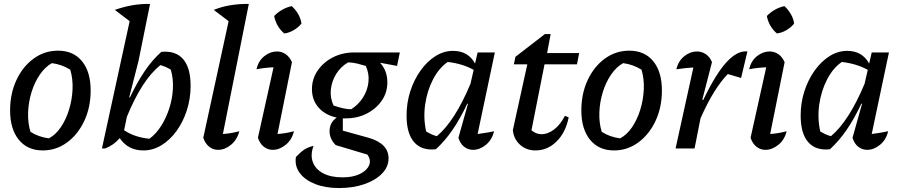

<svg xmlns="http://www.w3.org/2000/svg" viewBox="-20 -750 4553 970"><path d="M196 10Q119 10 75 -44Q31 -98 31 -192Q31 -277 63 -345.5Q95 -414 150 -454Q205 -494 273 -494Q351 -494 394.5 -440.5Q438 -387 438 -293Q438 -208 406 -139.5Q374 -71 319 -30.5Q264 10 196 10ZM227 -51Q261 -69 287 -107Q313 -145 328.5 -195Q344 -245 346.5 -298Q349 -351 335 -398Q291 -425 242 -431Q208 -412 181.5 -373.5Q155 -335 139.5 -285Q124 -235 122 -182.5Q120 -130 134 -84Q174 -58 227 -51Z M495 0 635 -643 560 -700Q606 -716 649 -723.5Q692 -731 738 -730L680 -443L633 -259L636 -257Q672 -333 710.5 -390Q749 -447 795 -488Q867 -495 905 -451.5Q943 -408 943 -316Q943 -252 924 -193Q905 -134 872 -88.5Q839 -43 796 -16.5Q753 10 704 10Q627 10 585 -52Q569 -34 551.5 -21.5Q534 -9 512 0ZM607 -92Q661 -56 735 -49Q769 -74 794.5 -114.5Q820 -155 835.5 -203.5Q851 -252 853.5 -302.5Q856 -353 843 -398Q817 -414 790 -421Q697 -346 621 -160Z M1189 -87Q1178 -44 1147 -18.5Q1116 7 1082 7Q1057 7 1037 -8.5Q1017 -24 1007 -54L1135 -643L1060 -700Q1099 -716 1144 -723.5Q1189 -731 1237 -730L1106 -73Q1149 -76 1189 -87Z M1465 -87Q1455 -44 1423.5 -18.5Q1392 7 1358 7Q1333 7 1313 -8.5Q1293 -24 1283 -54L1362 -410Q1315 -408 1276 -400Q1285 -442 1315 -466Q1345 -490 1379 -490Q1403 -490 1423 -476.5Q1443 -463 1455 -436L1382 -73Q1425 -76 1465 -87ZM1454 -719Q1473 -702 1486.5 -678.5Q1500 -655 1503 -631Q1488 -612 1464.5 -598Q1441 -584 1416 -581Q1376 -615 1365 -669Q1382 -687 1405.5 -700.5Q1429 -714 1454 -719Z M1727 -152Q1719 -152 1712 -152V-90L1842 -54Q1943 -25 1943 50Q1943 93 1910 127Q1877 161 1820.5 180.5Q1764 200 1693 200Q1623 200 1571.5 179.5Q1520 159 1494 123.5Q1468 88 1475 43Q1500 17 1518.5 5Q1537 -7 1564 -13Q1547 33 1560.5 69Q1574 105 1612.5 125.5Q1651 146 1711 146Q1763 146 1798 129Q1833 112 1844.5 85.5Q1856 59 1836 31L1676 -17Q1645 -48 1645 -87Q1645 -131 1681 -156Q1624 -168 1590 -206Q1556 -244 1556 -300Q1556 -351 1584.5 -393Q1613 -435 1661.5 -460Q1710 -485 1769 -485H2000L1986 -417L1900 -433Q1937 -393 1937 -334Q1937 -283 1909 -242Q1881 -201 1833.5 -176.5Q1786 -152 1727 -152ZM1754 -198Q1791 -221 1814 -257.5Q1837 -294 1841.5 -336Q1846 -378 1828 -417Q1808 -423 1786 -428.5Q1764 -434 1739 -435Q1701 -413 1678.5 -376.5Q1656 -340 1651.5 -298Q1647 -256 1665 -217Q1694 -207 1715.5 -202.5Q1737 -198 1754 -198Z M2182 4Q2111 12 2072.5 -31.5Q2034 -75 2034 -166Q2034 -231 2053 -289.5Q2072 -348 2105 -394Q2138 -440 2180 -466.5Q2222 -493 2269 -493Q2345 -493 2380 -429L2393 -485H2480L2393 -73Q2413 -76 2433.5 -79Q2454 -82 2476 -87Q2466 -44 2435 -18.5Q2404 7 2370 7Q2345 7 2325 -8.5Q2305 -24 2296 -54L2344 -225L2341 -227Q2306 -152 2267 -95Q2228 -38 2182 4ZM2133 -86Q2146 -78 2159 -72Q2172 -66 2187 -62Q2278 -138 2357 -327L2373 -397Q2318 -428 2242 -437Q2198 -407 2168 -349.5Q2138 -292 2128 -222.5Q2118 -153 2133 -86Z M2685 10Q2639 10 2607 -19Q2575 -48 2571 -93L2644 -425H2576L2584 -463L2733 -578H2762L2744 -482H2906L2895 -425H2731L2665 -92Q2688 -72 2716 -72Q2748 -72 2779.5 -96Q2811 -120 2834 -165L2853 -157Q2838 -81 2792 -35.5Q2746 10 2685 10Z M3082 10Q3005 10 2961 -44Q2917 -98 2917 -192Q2917 -277 2949 -345.5Q2981 -414 3036 -454Q3091 -494 3159 -494Q3237 -494 3280.5 -440.5Q3324 -387 3324 -293Q3324 -208 3292 -139.5Q3260 -71 3205 -30.5Q3150 10 3082 10ZM3113 -51Q3147 -69 3173 -107Q3199 -145 3214.5 -195Q3230 -245 3232.5 -298Q3235 -351 3221 -398Q3177 -425 3128 -431Q3094 -412 3067.5 -373.5Q3041 -335 3025.5 -285Q3010 -235 3008 -182.5Q3006 -130 3020 -84Q3060 -58 3113 -51Z M3393 0 3483 -409Q3464 -408 3444 -406Q3424 -404 3397 -400Q3407 -442 3437 -466Q3467 -490 3501 -490Q3525 -490 3545.5 -476.5Q3566 -463 3577 -436L3528 -246L3533 -245Q3596 -377 3651 -436.5Q3706 -496 3756 -490L3724 -356L3657 -376Q3622 -340 3588 -285.5Q3554 -231 3519 -152L3489 0Z M3954 -87Q3944 -44 3912.5 -18.5Q3881 7 3847 7Q3822 7 3802 -8.5Q3782 -24 3772 -54L3851 -410Q3804 -408 3765 -400Q3774 -442 3804 -466Q3834 -490 3868 -490Q3892 -490 3912 -476.5Q3932 -463 3944 -436L3871 -73Q3914 -76 3954 -87ZM3943 -719Q3962 -702 3975.5 -678.5Q3989 -655 3992 -631Q3977 -612 3953.5 -598Q3930 -584 3905 -581Q3865 -615 3854 -669Q3871 -687 3894.5 -700.5Q3918 -714 3943 -719Z M4173 4Q4102 12 4063.5 -31.5Q4025 -75 4025 -166Q4025 -231 4044 -289.5Q4063 -348 4096 -394Q4129 -440 4171 -466.5Q4213 -493 4260 -493Q4336 -493 4371 -429L4384 -485H4471L4384 -73Q4404 -76 4424.5 -79Q4445 -82 4467 -87Q4457 -44 4426 -18.5Q4395 7 4361 7Q4336 7 4316 -8.5Q4296 -24 4287 -54L4335 -225L4332 -227Q4297 -152 4258 -95Q4219 -38 4173 4ZM4124 -86Q4137 -78 4150 -72Q4163 -66 4178 -62Q4269 -138 4348 -327L4364 -397Q4309 -428 4233 -437Q4189 -407 4159 -349.5Q4129 -292 4119 -222.5Q4109 -153 4124 -86Z"/></svg>

Font: Piazzolla Medium
Style: Italic
Weight: 500
Italic angle: -11.3°
Designer: Juan Pablo del Peral
Foundry: Huerta Tipografica
Version: Version 1.330